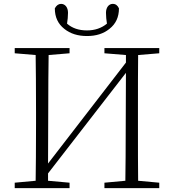

<svg xmlns="http://www.w3.org/2000/svg" viewBox="-20 -971 898 991"><path d="M339 0V-28L228 -38V-76L630 -595L629 -341C629 -204 628 -103 627 -38L519 -28V0H802V-28L693 -38C692 -103 692 -201 692 -333V-390C692 -523 692 -622 693 -687L802 -696V-723H519V-696L630 -687V-648L228 -127L229 -390C229 -523 230 -622 231 -687L339 -696V-723H56V-696L164 -687C165 -622 166 -523 166 -390V-333C166 -201 165 -103 164 -38L56 -28V0ZM312 -822C343 -797 382 -785 429 -785C476 -785 514 -797 545 -822C578 -848 594 -883 594 -928C587 -943 577 -951 562 -951C542 -951 527 -933 527 -905C527 -886 529 -868 532 -849C504 -826 470 -814 429 -814C386 -814 352 -826 326 -849C329 -867 331 -886 331 -905C331 -933 316 -951 295 -951C282 -951 271 -943 263 -928C263 -883 279 -848 312 -822Z"/></svg>

Font: AllPunType ExtraLight
Style: Regular
Weight: 280
Version: 1.0